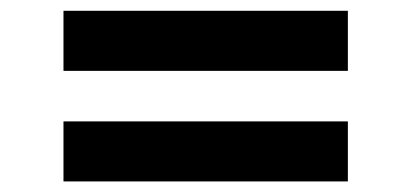

<svg xmlns="http://www.w3.org/2000/svg" viewBox="-20 -396 763 356"><path d="M625 -376H97.7V-264.6H625ZM625 -170.9H97.7V-59.6H625Z"/></svg>

Font: Namkio Khamti Book
Style: Bold
Weight: 800
Designer: Debbi Hosken
Foundry: SIL International
Version: Version 3.917